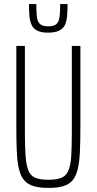

<svg xmlns="http://www.w3.org/2000/svg" viewBox="-20 -913 474 941"><path d="M218 8Q174 8 145.5 -0.5Q117 -9 99.5 -28.5Q82 -48 73.5 -82Q65 -116 62.5 -167.5Q60 -219 60 -291V-688H102V-260Q102 -191 105.5 -146.5Q109 -102 119.5 -76.5Q130 -51 153.5 -41.5Q177 -32 217 -32Q258 -32 281 -41.5Q304 -51 315 -76.5Q326 -102 329 -146.5Q332 -191 332 -260V-688H374V-291Q374 -219 371.5 -167.5Q369 -116 360.5 -82Q352 -48 335 -28.5Q318 -9 289.5 -0.5Q261 8 218 8ZM216 -753Q181 -753 162 -763Q143 -773 134.5 -792Q126 -811 124 -836.5Q122 -862 122 -893H158Q158 -857 160.5 -832.5Q163 -808 175.5 -796Q188 -784 216 -784Q245 -784 257 -795.5Q269 -807 272 -831.5Q275 -856 275 -893H311Q311 -862 309 -836.5Q307 -811 299 -792.5Q291 -774 271 -763.5Q251 -753 216 -753Z"/></svg>

Font: Saira ExtraCondensed ExtraLight
Style: Regular
Weight: 250
Width: 2
Designer: Hector Gatti with collaboration of the Omnibus-Type team
Foundry: Omnibus-Type
Version: Version 1.101